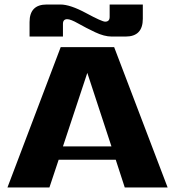

<svg xmlns="http://www.w3.org/2000/svg" viewBox="-20 -831 775 851"><path d="M259 -725V-669H111V-733Q111 -811 187 -811H248Q291 -811 361.5 -773Q432 -735 446 -735Q466 -735 466 -756V-811H613V-748Q613 -669 537 -669H475Q442 -669 401 -688.5Q360 -708 326.5 -727Q293 -746 278 -746Q259 -746 259 -725ZM259 -182H474L367 -508ZM533 0 493 -123H240L199 0H13L249 -622H486L723 0Z"/></svg>

Font: Sarpanch ExtraBold
Style: Regular
Weight: 800
Designer: Manushi Parikh (Devanagari and Latin), Jyotish Sonowal (Devanagari)
Foundry: Indian Type Foundry
Version: Version 2.004;PS 1.0;hotconv 1.0.78;makeotf.lib2.5.61930; tt